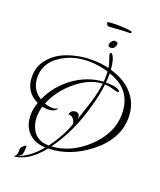

<svg xmlns="http://www.w3.org/2000/svg" viewBox="-219 -1224 1295 1551"><g transform="rotate(20 428.0 -449.0)"><path d="M90 193Q99 186 105.5 177.5Q112 169 114 159Q115 155 115.5 145Q116 135 116 117V115Q121 105 134.5 91.5Q148 78 157 78Q160 79 160 81Q160 144 150 157L120 178Q214 149 306 39Q213 35 159 -20.5Q105 -76 105 -170Q105 -221 125 -279Q9 -333 9 -466Q9 -557 68 -623Q121 -686 209 -719Q257 -737 310.5 -746.5Q364 -756 422 -756Q459 -756 495.5 -752Q532 -748 566 -740Q562 -764 555 -787.5Q548 -811 539 -835Q536 -844 536 -850Q536 -861 544 -861Q553 -861 562 -847Q584 -811 589 -733Q648 -716 696 -689Q744 -662 778 -624Q856 -540 856 -416Q856 -234 682 -96Q520 33 330 39Q215 184 90 193ZM140 -315Q197 -443 312 -528Q432 -615 568 -622Q569 -635 569.5 -648Q570 -661 570 -673Q570 -683 570 -692.5Q570 -702 569 -710Q527 -723 485.5 -729.5Q444 -736 402 -736Q297 -736 215 -698Q52 -622 52 -476Q52 -370 140 -315ZM350 13Q514 4 654 -127Q796 -263 796 -424Q796 -608 643 -681Q630 -687 617.5 -692.5Q605 -698 591 -703V-695Q591 -679 590 -660.5Q589 -642 587 -622H592Q651 -622 681 -611.5Q711 -601 711 -589Q711 -583 698 -583Q694 -583 683 -585.5Q672 -588 655 -593Q620 -604 585 -605Q581 -562 571.5 -515Q562 -468 548 -418Q514 -291 464.5 -183.5Q415 -76 350 13ZM327 14Q368 -42 399.5 -98.5Q431 -155 451 -213Q450 -239 433 -259.5Q416 -280 390 -277Q398 -318 440 -318Q474 -318 474 -278Q474 -275 474 -271.5Q474 -268 473 -264Q487 -307 500.5 -349.5Q514 -392 528 -433Q543 -483 552.5 -525.5Q562 -568 566 -605Q452 -600 340 -506Q285 -460 246 -407.5Q207 -355 182 -294Q218 -281 261 -281Q266 -281 279 -286.5Q292 -292 295 -292L296 -291Q296 -288 288 -280Q265 -258 224 -258Q211 -258 197.5 -259.5Q184 -261 171 -263Q157 -215 157 -174Q157 -108 186 -59Q218 -5 280 9Q291 11 302.5 12Q314 13 327 14ZM524 -899Q517 -899 511.5 -901.5Q506 -904 505 -908Q504 -911 504 -917Q504 -936 516.5 -949.5Q529 -963 543 -963Q568 -963 568 -944Q568 -934 558 -916Q553 -907 543 -903Q533 -899 524 -899ZM449 -1055Q445 -1055 437 -1065.5Q429 -1076 428 -1082L430 -1083Q439 -1088 458.5 -1089.5Q478 -1091 499 -1091Q520 -1091 530 -1091Q541 -1091 559.5 -1090Q578 -1089 597.5 -1087.5Q617 -1086 630.5 -1083Q644 -1080 644 -1076Q644 -1074 641.5 -1069Q639 -1064 633 -1064Q608 -1064 583 -1063Q558 -1062 533 -1060Q513 -1059 492.5 -1057Q472 -1055 449 -1055Z"/></g></svg>

Font: Lavishly Yours
Style: Regular
Weight: 400
Designer: Robert E. Leuschke
Foundry: Robert E. Leuschke
Version: Version 1.010; ttfautohint (v1.8.3)